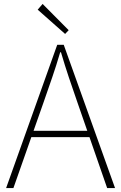

<svg xmlns="http://www.w3.org/2000/svg" viewBox="-20 -953 614 973"><path d="M11 0 270 -726H303L563 0H523L372 -435Q349 -501 329 -560.5Q309 -620 289 -688H285Q265 -620 244.5 -560.5Q224 -501 201 -435L48 0ZM123 -258V-290H447V-258ZM310 -781 171 -904 196 -933 328 -800Z"/></svg>

Font: Noto Sans TC Thin Thin
Style: Regular
Weight: 250
Version: Version 2.004-H2;hotconv 1.0.118;makeotfexe 2.5.65603